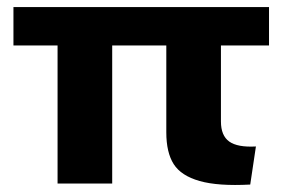

<svg xmlns="http://www.w3.org/2000/svg" viewBox="-20 -520 810 544"><path d="M742.2 -391.1H606V-175.8Q606 -135.7 629.6 -118.9Q653.3 -102.1 705.1 -105L689 2.9Q598.1 7.8 545.7 -7.1Q493.2 -22 472.2 -54.9Q451.2 -87.9 451.2 -145V-391.1H297.9V0H143.1V-391.1H18.1V-500H742.2Z"/></svg>

Font: Human Sans
Style: Bold
Weight: 700
Designer: Tim Radville
Foundry: Continuum
Version: Version 1.000;FEAKit 1.0